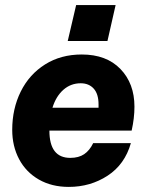

<svg xmlns="http://www.w3.org/2000/svg" viewBox="-20 -724 575 754"><path d="M279 -704H434L402 -563H246ZM497 -211H174Q174 -104 256 -104Q289 -104 310.5 -118.5Q332 -133 346 -162H494Q470 -78 402.5 -34Q335 10 250 10Q183 10 132.5 -19Q82 -48 55 -99Q28 -150 28 -214Q28 -297 61.5 -364.5Q95 -432 157 -471Q219 -510 301 -510Q398 -510 453 -453Q508 -396 508 -305Q508 -260 497 -211ZM186 -301H367V-314Q367 -355 348 -376Q329 -397 297 -397Q258 -397 229 -371.5Q200 -346 186 -301Z"/></svg>

Font: CBA Beacon Sans Extra Bold
Style: Italic
Weight: 800
Italic angle: -13°
Designer: Wei Huang
Foundry: Wei Huang
Version: Version 1.002